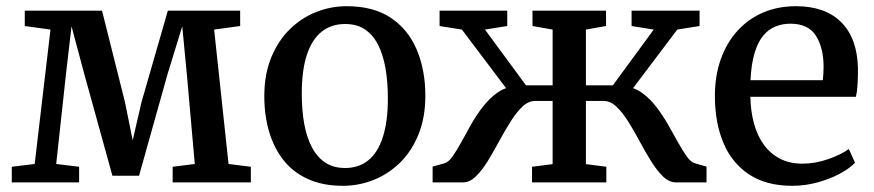

<svg xmlns="http://www.w3.org/2000/svg" viewBox="-20 -589 2822 620"><path d="M18 0V-50.5L92 -59.5L143 -493.5L60 -505V-554.5H309.5L383.5 -259.5L408.5 -136L437 -259.5L522 -554.5H755.5V-505L671.5 -493.5L718 -59.5L790 -50.5V0H537.5V-50.5L609 -59.5L583.5 -347.5L568.5 -504L521 -349.5L429 -21.5H343L252 -350.5L211 -504L193 -349.5L161.5 -59.5L235.5 -50.5V0Z M833.5 -278.5Q833.5 -349 855.8 -403.2Q878 -457.5 915.8 -494.5Q953.5 -531.5 1001 -550.2Q1048.5 -569 1099 -569Q1186.5 -569 1242.5 -531.2Q1298.5 -493.5 1326 -428Q1353.5 -362.5 1353.5 -280Q1353.5 -209 1331.2 -154.5Q1309 -100 1271.2 -63.2Q1233.5 -26.5 1186 -7.8Q1138.5 11 1087.5 11Q1022.5 11 974.5 -10.8Q926.5 -32.5 895.5 -71.8Q864.5 -111 849 -163.8Q833.5 -216.5 833.5 -278.5ZM1094.5 -46.5Q1138.5 -46.5 1169.2 -71.2Q1200 -96 1216.2 -146.2Q1232.5 -196.5 1232.5 -271.5Q1232.5 -323.5 1225 -367.5Q1217.5 -411.5 1201.2 -443.8Q1185 -476 1158.8 -493.8Q1132.5 -511.5 1094.5 -511.5Q1050 -511.5 1018.8 -486.8Q987.5 -462 971 -412.2Q954.5 -362.5 954.5 -286.5Q954.5 -234 962.2 -190.2Q970 -146.5 986.8 -114.2Q1003.5 -82 1030 -64.2Q1056.5 -46.5 1094.5 -46.5Z M1377 0V-51L1414.5 -61.5Q1428 -65 1441.5 -84Q1455 -103 1469.8 -130.2Q1484.5 -157.5 1501.5 -187.5Q1518.5 -217.5 1539.5 -244.5Q1560.5 -271.5 1585.8 -289.5Q1611 -307.5 1642 -310L1645 -263.5L1471.5 -493.5L1399.5 -505V-554.5H1618V-505L1546 -493.5L1678.5 -313.5H1764.5V-493.5L1699.5 -505V-554.5H1937V-505L1872 -493.5V-313.5H1959L2091 -493.5L2019.5 -505V-554.5H2239V-505L2167 -493.5L1993.5 -263.5L1996.5 -310Q2027.5 -307.5 2052.8 -289.5Q2078 -271.5 2098.8 -244.5Q2119.5 -217.5 2136.8 -187.5Q2154 -157.5 2169 -130.2Q2184 -103 2197.5 -84Q2211 -65 2224.5 -61.5L2261.5 -51V0H2163Q2141 0 2121.2 -19Q2101.5 -38 2082.8 -68Q2064 -98 2046 -131.8Q2028 -165.5 2009.5 -195.2Q1991 -225 1971.2 -244Q1951.5 -263 1929.5 -263H1872V-59L1938 -50.5V0H1698V-50.5L1764.5 -59V-263H1708Q1686 -263 1666.2 -244Q1646.5 -225 1628 -195.2Q1609.5 -165.5 1591.2 -131.8Q1573 -98 1554.5 -68Q1536 -38 1516.2 -19Q1496.5 0 1474.5 0Z M2538.5 11Q2454 11 2398.5 -26Q2343 -63 2315.8 -128.2Q2288.5 -193.5 2288.5 -278.5Q2288.5 -345 2307.8 -398.5Q2327 -452 2362 -490.2Q2397 -528.5 2445 -548.8Q2493 -569 2550 -569Q2644.5 -569 2696.2 -517.5Q2748 -466 2750.5 -369.5Q2750.5 -339.5 2749.2 -316.8Q2748 -294 2744 -276.5H2403Q2404 -229 2415 -189.2Q2426 -149.5 2447.2 -120.8Q2468.5 -92 2499.5 -76.2Q2530.5 -60.5 2571 -60.5Q2613 -60.5 2655.5 -75.5Q2698 -90.5 2721 -108L2741 -63.5Q2723.5 -45 2691.8 -28Q2660 -11 2620 0Q2580 11 2538.5 11ZM2403.5 -330H2637Q2638 -339 2638.8 -351.5Q2639.5 -364 2639.5 -373.5Q2639.5 -434 2615 -473.2Q2590.5 -512.5 2532 -512.5Q2506 -512.5 2483.5 -503.2Q2461 -494 2444 -473.2Q2427 -452.5 2416.5 -417.2Q2406 -382 2403.5 -330Z"/></svg>

Font: Merriweather 20pt Medium
Style: Regular
Weight: 500
Version: Version 2.100